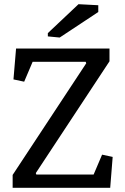

<svg xmlns="http://www.w3.org/2000/svg" viewBox="-20 -891 592 911"><path d="M499.5 -660.6V-600.1L149.9 -69.8L152.3 -63H424.3L464.4 -157.2L514.6 -146.5L502.9 0H40V-61L389.2 -590.8L386.7 -597.7H134.8L94.7 -503.4L43.9 -514.2L56.2 -660.6ZM207 -733.9 352.5 -871.1 446.3 -866.2V-834L263.2 -712.9L207 -718.3Z"/></svg>

Font: Noticia Text
Style: Regular
Weight: 400
Designer: JM Sole
Foundry: JM Sole
Version: Version 1.003